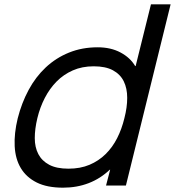

<svg xmlns="http://www.w3.org/2000/svg" viewBox="-20 -859 810 889"><path d="M563 0H471L490 -73H488Q445 -32 390.5 -11Q336 10 272 10Q198 10 150 -14Q102 -38 76.5 -80.5Q51 -123 48 -182Q45 -241 62 -311Q80 -382 112.5 -442.5Q145 -503 192 -547Q239 -591 299.5 -615.5Q360 -640 432 -640Q493 -640 538 -616Q583 -592 606 -553H608L679 -839H770ZM556 -312Q569 -362 569 -406Q569 -450 553 -482.5Q537 -515 503 -533.5Q469 -552 414 -552Q360 -552 317 -533Q274 -514 242 -481.5Q210 -449 187.5 -405.5Q165 -362 153 -312Q141 -262 141 -219.5Q141 -177 157.5 -145.5Q174 -114 208 -96Q242 -78 297 -78Q352 -78 394.5 -96Q437 -114 469 -145.5Q501 -177 522.5 -219.5Q544 -262 556 -312Z"/></svg>

Font: TypoPRO Sinkin Sans
Style: 400 Italic
Weight: 400
Italic angle: -112°
Designer: Keith Bates
Foundry: K-Type
Version: Sinkin Sans (version 1.0)  by Keith Bates   •   © 2014   www